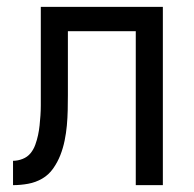

<svg xmlns="http://www.w3.org/2000/svg" viewBox="-20 -540 565 560"><path d="M376 0V-449H178V-263Q178 -241 177.5 -218.5Q177 -196 175 -174Q173 -152 168.5 -130Q164 -108 156 -87.5Q148 -67 135 -48.5Q122 -30 103 -19Q84 -8 62 -4Q40 0 18 0V-71Q32 -71 46 -76.5Q60 -82 69 -93Q78 -104 83 -118Q88 -132 91 -146Q94 -160 95.5 -174.5Q97 -189 98 -203.5Q99 -218 99 -232.5Q99 -247 99 -262V-520H455V0Z"/></svg>

Font: Iosevka Pride
Style: Regular
Weight: 400
Monospace: yes
Designer: Belleve Invis
Foundry: Belleve Invis
Version: Version 30.3.1; ttfautohint (v1.8.4)